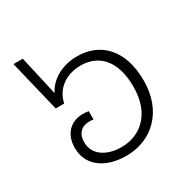

<svg xmlns="http://www.w3.org/2000/svg" viewBox="-153 -797 927 945"><g transform="rotate(-30 310.5 -324.5)"><path d="M335 -536C253 -536 180 -498 149 -434L98 -659H45L116 -366H164C182 -449 252 -488 328 -488C420 -488 501 -427 501 -268C501 -113 409 -39 302 -39C220 -39 154 -79 154 -151C154 -201 182 -228 228 -228C235 -228 243 -227 250 -226V-273C240 -275 229 -276 218 -276C148 -276 100 -229 100 -150C100 -51 181 10 302 10C449 10 560 -96 560 -268C560 -447 464 -536 335 -536Z"/></g></svg>

Font: FiraGO Light
Style: Regular
Weight: 300
Designer: bBox Type
Foundry: bBox Type GmbH
Version: Version 1.001;PS 001.001;hotconv 1.0.88;makeotf.lib2.5.64775